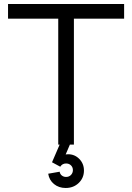

<svg xmlns="http://www.w3.org/2000/svg" viewBox="-20 -720 658 956"><path d="M20 -627V-700H598V-627H348V0H328L307 49Q311 48 319 48Q352 48 375 71.5Q398 95 398 129Q398 166 372 191Q346 216 307 216Q273 216 249 196.5Q225 177 220 145L277 135Q279 147 288 154Q297 161 309 161Q324 161 333.5 151Q343 141 343 127Q343 113 333.5 103.5Q324 94 309 94Q290 94 280 110L239 88L277 0H270V-627Z"/></svg>

Font: MedMera Sans
Style: Regular
Weight: 400
Designer: Kasper Nordkvist
Foundry: UNCUT.wtf
Version: Version 1.300